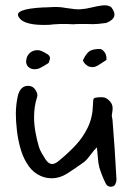

<svg xmlns="http://www.w3.org/2000/svg" viewBox="-20 -707 501 727"><path d="M399 0Q386 0 380 -13Q373 -27 367 -42Q361 -57 356 -73Q352 -89 350.5 -111Q349 -133 347 -149Q335 -138 323 -121Q311 -104 299 -94Q267 -71 237 -51.5Q207 -32 175 -32Q147 -32 122 -47Q97 -62 81 -90Q66 -114 57 -146.5Q48 -179 44 -213.5Q40 -248 40 -276Q40 -293 42 -311Q44 -329 48 -346Q58 -382 86 -382Q105 -382 115 -365.5Q125 -349 120 -338Q114 -319 111.5 -300.5Q109 -282 109 -264Q109 -236 114 -208Q119 -180 127 -152Q131 -139 138 -127Q145 -115 152 -104Q164 -86 177 -86Q187 -86 199 -95Q234 -123 264 -154.5Q294 -186 312.5 -224.5Q331 -263 332 -311Q333 -319 333 -327Q333 -335 341 -337Q352 -339 363.5 -339Q375 -339 382 -335Q394 -328 401 -317Q408 -306 406 -289Q404 -276 403.5 -271.5Q403 -267 404 -264.5Q405 -262 406 -253Q415 -142 421 -28Q421 -18 416.5 -9Q412 0 399 0ZM323 -454Q317 -453 306.5 -461.5Q296 -470 294 -479Q309 -511 326.5 -517Q344 -523 363 -521Q385 -508 383 -480L360 -465Q338 -449 323 -454ZM107 -445Q95 -446 86.5 -454.5Q78 -463 79 -477Q81 -497 94 -507.5Q107 -518 125 -517Q135 -517 161 -501Q173 -492 168 -480Q163 -467 165 -469Q143 -455 131.5 -449.5Q120 -444 107 -445ZM166 -613Q72 -609 52 -641Q28 -673 145 -679Q145 -679 152.5 -679Q160 -679 174 -680Q203 -682 228 -677Q248 -674 262.5 -672.5Q277 -671 285 -672Q304 -673 326 -678.5Q348 -684 368 -686.5Q388 -689 401 -680Q433 -640 382 -620Q369 -618 351 -616.5Q333 -615 311 -616Q289 -616 276 -616Q263 -616 260 -615Q228 -617 204.5 -616Q181 -615 166 -613Z"/></svg>

Font: Mynerve
Style: Regular
Weight: 400
Designer: Carolina Short
Foundry: Carolina Short
Version: Version 1.000; ttfautohint (v1.8.4.7-5d5b)